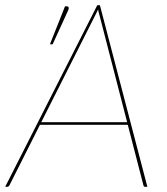

<svg xmlns="http://www.w3.org/2000/svg" viewBox="-36 -720 645 740"><path d="M0 0ZM532 0H523Q518.5 0 517 -5L456.5 -239H118L0 -5Q-3.5 0 -8 0H-16L339 -700H349ZM123 -249H454L347 -663Q345.5 -668.5 344.2 -673.2Q343 -678 342 -683.5Q339.5 -678 337 -673.2Q334.5 -668.5 332 -663ZM156.5 -549.5 214.5 -695.5H223Q227 -695.5 228.5 -691.5Q230 -687.5 227.5 -682L167 -549.5Z"/></svg>

Font: Lato Hairline
Style: Italic
Weight: 100
Italic angle: -7°
Designer: Lukasz Dziedzic
Foundry: tyPoland Lukasz Dziedzic
Version: Version 2.007; 2014-02-27